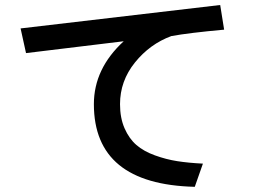

<svg xmlns="http://www.w3.org/2000/svg" viewBox="-20 -718 1040 760"><path d="M61.5 -605.5 851.6 -698.2 867.2 -600.6Q727.5 -587.9 658.2 -575.2Q573.2 -543.9 514.2 -470.7Q455.1 -397.5 455.1 -305.7Q455.1 -251 473.1 -210Q491.2 -168.9 520 -144Q548.8 -119.1 593.3 -103Q637.7 -86.9 681.6 -80.1Q725.6 -73.2 783.2 -70.3L751 21.5Q351.6 11.7 351.6 -305.7Q351.6 -446.3 469.7 -554.7Q347.7 -540 83 -507.8Z"/></svg>

Font: Gothic A1 SemiBold
Style: Regular
Weight: 600
Version: Version 2.50